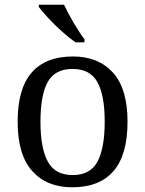

<svg xmlns="http://www.w3.org/2000/svg" viewBox="-20 -786 617 816"><path d="M287 10Q179 10 117 -59Q55 -128 55 -269Q55 -409 114.5 -477.5Q174 -546 290 -546Q398 -546 460 -477.5Q522 -409 522 -269Q522 -128 462.5 -59Q403 10 287 10ZM289 -42Q364 -42 394.5 -99.5Q425 -157 425 -269Q425 -381 394 -437Q363 -493 288 -493Q213 -493 182.5 -437Q152 -381 152 -269Q152 -157 183 -99.5Q214 -42 289 -42ZM301 -606Q275 -624 243 -652.5Q211 -681 184.5 -710Q158 -739 145 -756V-766H252Q268 -732 292.5 -690Q317 -648 339 -619V-606Z"/></svg>

Font: Noto Serif Oriya
Style: Regular
Weight: 400
Designer: David Williams
Foundry: Google LLC, David Williams
Version: Version 1.051; ttfautohint (v1.8.4.7-5d5b)